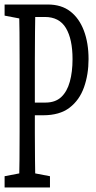

<svg xmlns="http://www.w3.org/2000/svg" viewBox="-27 -823 420 843"><path d="M-6.8 0V-49.3L85 -66.9H100.1L192.4 -49.3V0ZM56.6 0Q58.1 -61 58.6 -122.1Q59.1 -183.1 59.1 -246.1Q59.1 -309.1 59.1 -371.6V-430.7Q59.1 -493.2 59.1 -555.4Q59.1 -617.7 58.6 -680.2Q58.1 -742.7 56.6 -803.2H128.4Q127.4 -743.2 126.7 -681.2Q126 -619.1 126 -556.6Q126 -494.1 126 -430.7V-357.4Q126 -296.4 126 -238.3Q126 -180.2 126.7 -120.8Q127.4 -61.5 128.4 0ZM92.3 -316.9V-372.6H172.4Q215.8 -372.6 241.7 -396.7Q267.6 -420.9 279.5 -464.1Q291.5 -507.3 291.5 -563.5Q291.5 -650.9 262.5 -699.7Q233.4 -748.5 169.9 -748.5H92.3V-803.2H182.6Q242.7 -803.2 281.7 -772.9Q320.8 -742.7 341.3 -688.5Q361.8 -634.3 361.8 -563.5Q361.8 -496.1 341.8 -439.7Q321.8 -383.3 278.3 -350.1Q234.9 -316.9 162.6 -316.9ZM-6.8 -754.4V-803.2H92.3V-736.8H85Z"/></svg>

Font: Scarab Serif
Style: Condensed
Weight: 400
Designer: John Roberts
Foundry: Scarab
Version: 1.0